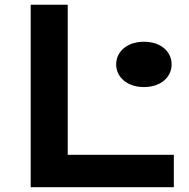

<svg xmlns="http://www.w3.org/2000/svg" viewBox="-20 -783 789 803"><path d="M108.4 0H707V-135.7H263.2V-763.2H108.4ZM465.8 -513.7C465.8 -461.4 510.7 -418.9 582 -418.9C653.8 -418.9 697.8 -461.4 697.8 -513.7C697.8 -566.4 653.8 -608.4 582 -608.4C510.7 -608.4 465.8 -566.4 465.8 -513.7Z"/></svg>

Font: Krona One
Style: Regular
Weight: 400
Designer: Yvonne Schüttler
Foundry: Yvonne Schüttler
Version: Version 1.002